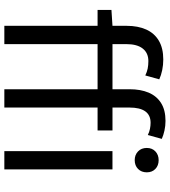

<svg xmlns="http://www.w3.org/2000/svg" viewBox="30 -794 764 863"><g transform="rotate(90 411.5 -362.0)"><path d="M95.6 0V-550.2Q95.6 -600.6 112.2 -637.7Q128.9 -674.7 162.7 -694.6Q196.4 -714.4 247 -714.4Q271.3 -714.4 294.7 -709.6Q318.2 -704.7 336.1 -696.4L318.7 -633.6Q303 -641.2 287.7 -644.3Q272.3 -647.4 253.9 -647.4Q217.7 -647.4 197.8 -622.1Q177.8 -596.8 177.8 -548.4V0ZM380.6 0V-562.9Q380.6 -612.5 395.9 -648.7Q411.3 -684.9 442.8 -704.6Q474.3 -724.4 523 -724.4Q545.4 -724.4 566.5 -719.7Q587.7 -715 603.7 -707.7L586.4 -644.9Q572.5 -651.8 558.5 -654.6Q544.6 -657.4 531.3 -657.4Q497.2 -657.4 480 -633.5Q462.9 -609.6 462.9 -562.6V0ZM24.1 -419.1V-481.4L96.3 -486.1H565.8V-419.1ZM658.7 0V-486H740.8V0ZM699.3 -586Q675.6 -586 660 -601Q644.5 -616 644.5 -640.4Q644.5 -664.2 660 -678.9Q675.6 -693.6 699.3 -693.6Q723.6 -693.6 738.8 -678.9Q754.1 -664.2 754.1 -640.4Q754.1 -616 738.8 -601Q723.6 -586 699.3 -586Z"/></g></svg>

Font: Source Sans 3 VF
Style: Regular
Weight: 200
Designer: Paul D. Hunt
Foundry: Adobe
Version: Version 3.046;hotconv 1.0.118;makeotfexe 2.5.65603